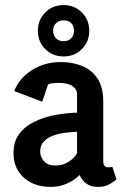

<svg xmlns="http://www.w3.org/2000/svg" viewBox="-20 -731 498 755"><path d="M179 4Q135 4 102 -13Q69 -30 51 -60Q33 -90 33 -129Q33 -175 56.5 -205.5Q80 -236 118.5 -254Q157 -272 200.5 -279.5Q244 -287 283 -288V-362Q283 -380 265 -392.5Q247 -405 211 -405Q201 -405 189 -404Q177 -403 169 -399L146 -331L36 -373Q55 -423 105 -455Q155 -487 219 -487Q265 -487 303 -471.5Q341 -456 363.5 -422Q386 -388 386 -332V-97Q386 -84 391 -78.5Q396 -73 405 -73Q410 -73 415 -74Q420 -75 422 -75L438 -25Q430 -18 411 -7Q392 4 366 4Q337 4 319.5 -9Q302 -22 293 -43Q272 -22 243 -9Q214 4 179 4ZM198 -80Q227 -80 250 -95Q273 -110 283 -129V-213Q262 -212 237 -209Q212 -206 189.5 -198Q167 -190 152.5 -175Q138 -160 138 -136Q138 -113 153.5 -96.5Q169 -80 198 -80ZM129 -610Q129 -653 158 -682Q187 -711 230 -711Q273 -711 302 -682Q331 -653 331 -610Q331 -567 302 -538Q273 -509 230 -509Q187 -509 158 -538Q129 -567 129 -610ZM189 -610Q189 -592 200 -580.5Q211 -569 230 -569Q249 -569 260 -580.5Q271 -592 271 -610Q271 -629 260 -640Q249 -651 230 -651Q212 -651 200.5 -640Q189 -629 189 -610Z"/></svg>

Font: Kreon Light Medium
Style: Regular
Weight: 500
Version: Version 2.002